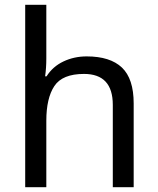

<svg xmlns="http://www.w3.org/2000/svg" viewBox="-20 -780 658 800"><path d="M173 -537Q173 -497 168 -462H174Q200 -503 244.5 -524Q289 -545 341 -545Q439 -545 488 -498.5Q537 -452 537 -349V0H450V-343Q450 -472 330 -472Q240 -472 206.5 -421.5Q173 -371 173 -277V0H85V-760H173Z"/></svg>

Font: Noto Sans Tifinagh Azawagh
Style: Regular
Weight: 400
Designer: JamraPatel
Foundry: JamraPatel LLC
Version: Version 2.006; ttfautohint (v1.8.4.7-5d5b)